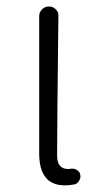

<svg xmlns="http://www.w3.org/2000/svg" viewBox="-20 -553 310 586"><path d="M177.7 12.7Q99.6 12.7 99.6 -85V-503.9Q99.6 -515.6 108.4 -524.4Q117.2 -533.2 129.4 -533.2Q141.6 -533.2 150.4 -524.4Q159.2 -515.6 158.2 -503.9Q154.3 -168 154.3 -78.1Q154.3 -37.1 188.5 -37.1Q192.4 -37.1 197.3 -38.1Q207 -39.1 214.8 -34.2Q222.7 -29.3 224.6 -21.5Q225.6 -17.6 225.6 -14.6Q225.6 -7.8 221.7 -2Q216.8 7.8 207 9.8Q193.4 12.7 177.7 12.7Z"/></svg>

Font: Gen Jyuu Gothic Light
Style: Regular
Weight: 200
Designer: [Source Han Sans]
Ryoko NISHIZUKA  (kana & ideographs); Paul D. Hunt (Latin, Greek & Cyrillic); Wenlong ZHANG  (bopomofo
Version: Version 1.002.20150607